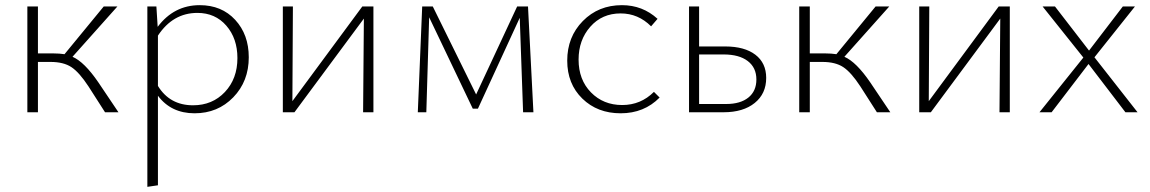

<svg xmlns="http://www.w3.org/2000/svg" viewBox="-20 -435 4457 744"><path d="M361 -116 439 0H387L323 -100Q287 -155 256.5 -175Q226 -195 176 -195H127V0H86V-410H127V-228H188Q210 -228 230 -225L382 -410H435L261 -215Q307 -195 361 -116Z M754 -415Q839 -415 891.5 -358Q944 -301 944 -213Q944 -120 884 -58Q824 4 734 4Q643 4 592 -64V283L551 289V-410H586L591 -331Q654 -415 754 -415ZM728 -27Q803 -27 851.5 -78.5Q900 -130 900 -210Q900 -286 857 -335.5Q814 -385 745 -385Q650 -385 592 -297V-102Q638 -27 728 -27Z M1427 -410V0H1387L1390 -363L1121 0H1076V-410H1115L1113 -43L1384 -410Z M2047 0H2007L1994 -366L1832 -14H1812L1643 -368L1632 0H1599L1616 -410H1657L1825 -69L1984 -410H2026Z M2385 4Q2295 4 2236.5 -53Q2178 -110 2178 -200Q2178 -292 2238.5 -353.5Q2299 -415 2390 -415Q2470 -415 2528 -362L2503 -333Q2453 -383 2385 -383Q2313 -383 2267.5 -331.5Q2222 -280 2222 -204Q2222 -126 2270 -77Q2318 -28 2391 -28Q2463 -28 2514 -79L2536 -57Q2476 4 2385 4Z M2790 -255Q2865 -255 2907 -223Q2949 -191 2949 -133Q2949 -72 2904.5 -36Q2860 0 2784 0H2650V-410H2689V-255ZM2794 -32Q2849 -32 2880 -57Q2911 -82 2911 -127Q2911 -173 2877.5 -198.5Q2844 -224 2784 -224H2689V-32Z M3352 -116 3430 0H3378L3314 -100Q3278 -155 3247.5 -175Q3217 -195 3167 -195H3118V0H3077V-410H3118V-228H3179Q3201 -228 3221 -225L3373 -410H3426L3252 -215Q3298 -195 3352 -116Z M3893 -410V0H3853L3856 -363L3587 0H3542V-410H3581L3579 -43L3850 -410Z M4388 0H4341L4198 -187L4055 0H4008L4178 -212L4020 -410H4068L4200 -239L4331 -410H4378L4221 -213Z"/></svg>

Font: EauTestText Light
Style: Regular
Weight: 300
Designer: Christian Thalmann (Catharsis Fonts)
Version: Version 0.001;PS 000.001;hotconv 1.0.88;makeotf.lib2.5.64775